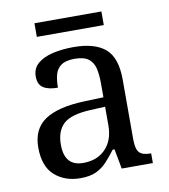

<svg xmlns="http://www.w3.org/2000/svg" viewBox="-78 -742 720 819"><g transform="rotate(-10 281.5 -332.5)"><path d="M205 10Q138 10 94 -29Q50 -68 50 -150Q50 -230 106.5 -268Q163 -306 278 -310L361 -313V-373Q361 -409 355 -436.5Q349 -464 329 -480Q309 -496 268 -496Q230 -496 210 -482Q190 -468 183.5 -443.5Q177 -419 177 -387Q135 -387 113.5 -401.5Q92 -416 92 -450Q92 -485 116.5 -506Q141 -527 182 -536.5Q223 -546 272 -546Q364 -546 409.5 -507Q455 -468 455 -373V-114Q455 -72 469 -57Q483 -42 517 -42H520V0H385L369 -86H361Q340 -58 320 -36.5Q300 -15 273.5 -2.5Q247 10 205 10ZM228 -52Q289 -52 325 -89.5Q361 -127 361 -191V-272L297 -269Q212 -265 179.5 -234.5Q147 -204 147 -145Q147 -52 228 -52ZM126 -616V-675H416V-616Z"/></g></svg>

Font: Noto Serif Oriya
Style: Regular
Weight: 400
Designer: David Williams
Foundry: Google LLC, David Williams
Version: Version 1.051; ttfautohint (v1.8.4.7-5d5b)